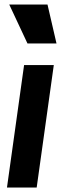

<svg xmlns="http://www.w3.org/2000/svg" viewBox="-20 -833 271 853"><path d="M231 -640 191 -813H21L102 -640ZM143 0 219 -544H87L11 0Z"/></svg>

Font: Plus Jakarta Sans
Style: Bold Italic
Weight: 700
Italic angle: -8°
Designer: Gumpita Rahayu
Foundry: Tokotype
Version: Version 2.071;gftools[0.9.30]